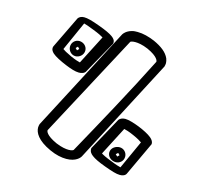

<svg xmlns="http://www.w3.org/2000/svg" viewBox="-87 -634 806 758"><g transform="rotate(15 316.0 -254.5)"><path d="M173.5 -418.5 181 -411 173.5 -403.5 166 -411ZM173.5 -379.5C188.9 -379.5 205.6 -392.2 205.6 -411C205.6 -428.8 189.7 -441.5 173.5 -441.5C156.6 -441.5 143 -427.9 143 -411C143 -394.8 155.7 -379.5 173.5 -379.5ZM173.5 -513.3C180.5 -511.5 193.4 -507.4 215.4 -498.5C238.7 -489.5 251.3 -482.8 257.7 -478.8L196.9 -360.3C190.4 -361.7 177.9 -365.3 157.6 -374.4C136.3 -384.1 125.7 -390.5 120.4 -394.6ZM88.7 -367.4C98.7 -358 123 -345.7 148.2 -335.4C168.2 -327.2 188.1 -320.5 202.9 -320.5C212 -320.5 226.7 -322.9 231.3 -334.6L300.3 -458.4C301.8 -460.9 305.1 -464.6 305.1 -471.2C305.1 -479.6 299.3 -486.8 290.6 -493.1C279.4 -501.1 261.7 -509.4 232.8 -520C198.8 -532.5 180.7 -537 167.5 -537C156.1 -537 147.6 -532.4 143.1 -526.1C121.6 -482.1 100.4 -437.7 79 -393.6V-392.6C78.6 -391.6 78 -389.7 78 -387.2C78 -379.2 82.9 -372.9 88.7 -367.4ZM435.5 -39.5 427.4 -47 435.5 -54.5 443 -47ZM435.5 -16.5C450.6 -16.5 466 -28.4 466 -47C466 -63.9 452.4 -77.5 435.5 -77.5C420 -77.5 400.9 -66.6 400.9 -47C400.9 -30.8 416.2 -16.5 435.5 -16.5ZM434.1 -151.9C440.8 -150.6 453.4 -147.2 474.5 -137.8C495.1 -128.7 506 -121.8 511.5 -117.7L458.8 -1.8C452.2 -3.2 439.4 -6.8 417.8 -15.8C393.5 -24.8 380.5 -31.8 374.2 -35.9ZM402.2 -180.6C377.3 -135.7 352.8 -90.3 328.1 -45.2V-43V-39.7C328.1 -31.3 333.4 -23.7 342.3 -16.9C353.4 -8.3 371.3 0.4 400.4 11C429.5 21.5 448.7 28 464.5 28C475.9 28 486.4 23.9 490.1 14.9L554 -121.8V-123.8C554 -133.8 547.4 -141.3 540.4 -147.1C518.2 -165.8 454 -191.5 428 -191.5C414.9 -191.5 406.5 -186 402.2 -180.6ZM440.2 -482.2C487 -461.1 488 -443.7 488 -441.2C488 -441.1 488 -441.1 488 -441C417.4 -300.8 340.1 -160.4 262.6 -20.1C261.6 -19.2 256.7 -15.5 243.1 -15.5C232 -15.5 215 -17.8 190.8 -27.8C143.8 -49 143 -65.5 143 -67.8C143 -68.4 143 -68.7 143 -68.9L368.1 -490.5C369.5 -491.5 374.8 -494.5 387.8 -494.5C399 -494.5 417.3 -492 440.2 -482.2ZM174.2 4.9C200.7 17.1 223.8 21.5 243.1 21.5C282.9 21.5 297.7 1 300.2 -3.4L524 -431.9V-433.1C524.7 -435.5 526 -439.7 526 -445.2C526 -451.2 524.5 -457.3 522.2 -463.9C512.2 -486.9 490 -503.9 456.7 -519C432.8 -528.9 408.9 -535.5 386.6 -535.5H385.8C378.5 -535.5 371 -535.5 362.2 -532.9C341.1 -526.8 331.9 -514.5 329.5 -510.5L106 -83.1V-81.8C105.3 -79.5 104 -75.3 104 -69.7C104 -49 118.9 -20.3 174.2 4.9Z"/></g></svg>

Font: Platiipus Bold
Style: Bold
Weight: 400
Version: Version 001.000